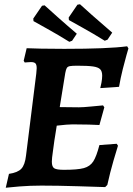

<svg xmlns="http://www.w3.org/2000/svg" viewBox="-20 -870 622 900"><path d="M280 -74Q344 -74 373 -82Q402 -90 417 -113Q432 -136 446 -190L527 -196L533 -187Q528 -172 512 -117Q496 -62 483 -3L473 7Q443 6 345.5 3Q248 0 174 0Q121 0 71 4Q21 8 7 10L22 -55Q63 -61 80 -79Q97 -97 102 -141L150 -525L152 -550Q152 -567 146 -573Q140 -579 125 -579Q116 -579 107.5 -578Q99 -577 96 -577L91 -585L105 -644Q122 -643 172.5 -642Q223 -641 281 -641Q486 -641 576 -653L582 -643Q580 -636 573 -612Q566 -588 555.5 -546Q545 -504 538 -463L450 -457Q452 -463 455.5 -482Q459 -501 459 -515Q459 -536 449.5 -545.5Q440 -555 416 -558.5Q392 -562 342 -562Q318 -562 307.5 -560Q297 -558 293 -551Q289 -544 286 -528L260 -368L350 -367Q370 -367 410 -371Q450 -375 463 -376L469 -367L446 -284Q433 -285 396.5 -286Q360 -287 320 -287Q297 -287 246 -281Q235 -211 235 -212Q233 -194 228 -160.5Q223 -127 223 -112Q223 -88 234.5 -81Q246 -74 280 -74ZM303 -776 302 -788 343 -848 355 -850Q368 -838 409.5 -801Q451 -764 506 -717L484 -684L471 -679Q418 -712 367.5 -740Q317 -768 303 -776ZM137 -771 136 -783 177 -843 189 -845Q202 -833 248 -792Q294 -751 340 -712L318 -679L305 -674Q252 -707 201.5 -735Q151 -763 137 -771Z"/></svg>

Font: Alegreya
Style: Bold Italic
Weight: 700
Italic angle: -7°
Designer: Juan Pablo del Peral
Foundry: Huerta Tipografica
Version: Version 2.007; ttfautohint (v1.6)